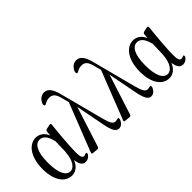

<svg xmlns="http://www.w3.org/2000/svg" viewBox="-36 -1342 1904 1904"><g transform="rotate(-45 916.0 -389.5)"><path d="M193 1C238 1 285 -26 313 -94C322 -25 345 1 386 1C412 1 435 -15 449 -35C455 -45 454 -52 451 -58C448 -63 440 -61 428 -55C424 -53 419 -52 413 -52C391 -52 379 -71 379 -134C379 -208 391 -363 405 -493C407 -503 406 -509 403 -512C400 -515 393 -515 383 -513L342 -504C331 -501 324 -494 323 -483L319 -434C294 -492 252 -521 200 -521C111 -521 29 -429 29 -252C29 -92 97 1 193 1ZM111 -260C111 -421 159 -480 214 -480C255 -480 294 -450 315 -357L311 -218C304 -90 253 -40 211 -40C150 -40 111 -113 111 -260Z M482 -16C483 -13 490 -12 500 -11L549 -6C561 -5 569 -10 573 -21L709 -444L766 -149C788 -25 817 1 853 1C881 1 906 -22 919 -53C922 -62 922 -68 920 -76C918 -83 910 -81 897 -77C889 -75 882 -74 876 -74C847 -74 828 -95 804 -186L684 -645C660 -739 627 -780 575 -780C534 -780 504 -752 487 -712C483 -702 484 -694 488 -687C491 -680 499 -680 511 -687C529 -698 549 -706 574 -706C618 -706 644 -688 663 -612L683 -538L485 -33C481 -24 481 -18 482 -16Z M934 -16C935 -13 942 -12 952 -11L1001 -6C1013 -5 1021 -10 1025 -21L1161 -444L1218 -149C1240 -25 1269 1 1305 1C1333 1 1358 -22 1371 -53C1374 -62 1374 -68 1372 -76C1370 -83 1362 -81 1349 -77C1341 -75 1334 -74 1328 -74C1299 -74 1280 -95 1256 -186L1136 -645C1112 -739 1079 -780 1027 -780C986 -780 956 -752 939 -712C935 -702 936 -694 940 -687C943 -680 951 -680 963 -687C981 -698 1001 -706 1026 -706C1070 -706 1096 -688 1115 -612L1135 -538L937 -33C933 -24 933 -18 934 -16Z M1558 1C1603 1 1650 -26 1678 -94C1687 -25 1710 1 1751 1C1777 1 1800 -15 1814 -35C1820 -45 1819 -52 1816 -58C1813 -63 1805 -61 1793 -55C1789 -53 1784 -52 1778 -52C1756 -52 1744 -71 1744 -134C1744 -208 1756 -363 1770 -493C1772 -503 1771 -509 1768 -512C1765 -515 1758 -515 1748 -513L1707 -504C1696 -501 1689 -494 1688 -483L1684 -434C1659 -492 1617 -521 1565 -521C1476 -521 1394 -429 1394 -252C1394 -92 1462 1 1558 1ZM1476 -260C1476 -421 1524 -480 1579 -480C1620 -480 1659 -450 1680 -357L1676 -218C1669 -90 1618 -40 1576 -40C1515 -40 1476 -113 1476 -260Z"/></g></svg>

Font: 寒蝉锦书宋 CompactLight
Style: Bold
Weight: 400
Width: 4
Designer: 寒蝉锦书宋{Warren} 思源宋体{Ryoko NISHIZUKA 西塚涼子 (kana & ideographs); Frank Grießhammer (Latin, Greek & Cyrillic); Wenlong ZHANG 
Foundry: Adobe & ChillType
Version: Version 2.000;Glyphs 3.1.1 (3135)